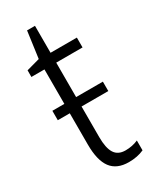

<svg xmlns="http://www.w3.org/2000/svg" viewBox="-175 -712 637 777"><g transform="rotate(-30 143.5 -324.0)"><path d="M132 -281V-138Q132 -87 147.5 -62.5Q163 -38 198 -38Q230 -38 257 -50V-4Q226 10 186 10Q130 10 103.5 -25.5Q77 -61 77 -135V-281H21V-325H77V-486H16V-517L78 -534L95 -658H132V-532H255V-486H132V-325H257V-281Z"/></g></svg>

Font: Noto Sans Display Light Narrow
Style: Regular
Weight: 300
Width: 4
Designer: Monotype Design team
Foundry: Monotype Imaging Inc.
Version: Version 1.000